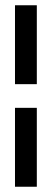

<svg xmlns="http://www.w3.org/2000/svg" viewBox="-20 -640 190 730"><path d="M37 70H120V-230H37ZM37 -320H120V-620H37Z"/></svg>

Font: Charger Pro
Style: BdExt
Weight: 700
Designer: Jasper
Foundry: Cannot Into Space Fonts
Version: Version 1.09